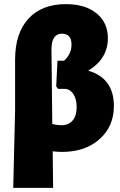

<svg xmlns="http://www.w3.org/2000/svg" viewBox="-20 -724 583 929"><path d="M44 185 53 -190V-435Q53 -563 117.5 -633.5Q182 -704 299 -704Q392 -704 447 -659.5Q502 -615 502 -539Q502 -440 407 -382Q531 -346 531 -211Q531 -112 461.5 -50.5Q392 11 280 11Q258 11 235 8L237 185ZM229 -484 233 -124Q257 -118 276 -118Q312 -118 331.5 -141Q351 -164 351 -206Q351 -245 334.5 -269.5Q318 -294 291 -294H261L252 -306L258 -430H290Q326 -463 326 -508Q326 -561 280 -561Q229 -561 229 -484Z"/></svg>

Font: Alegreya Sans Black
Style: Regular
Weight: 900
Designer: Juan Pablo del Peral
Foundry: Huerta Tipografica
Version: Version 2.007